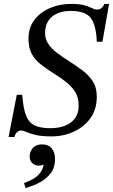

<svg xmlns="http://www.w3.org/2000/svg" viewBox="-20 -687 579 984"><path d="M54 15H24L66 -201H94Q99 -132 113.5 -95Q128 -58 158 -44Q188 -30 238 -30Q280 -30 312.5 -42.5Q345 -55 364 -80.5Q383 -106 383 -144Q384 -187 364.5 -217Q345 -247 314 -270.5Q283 -294 247 -316Q214 -337 186.5 -359Q159 -381 142.5 -411.5Q126 -442 126 -488Q126 -546 157 -586Q188 -626 238 -646.5Q288 -667 344 -667Q388 -667 412.5 -660Q437 -653 451 -645.5Q465 -638 476 -638Q489 -638 498.5 -644.5Q508 -651 515 -667H539L505 -473H476Q473 -556 446 -593.5Q419 -631 343 -631Q281 -631 246 -601Q211 -571 211 -517Q211 -487 227.5 -462Q244 -437 272 -416Q300 -395 332 -375Q369 -351 401.5 -327Q434 -303 455 -271Q476 -239 476 -191Q476 -127 444 -82Q412 -37 359 -12.5Q306 12 244 12Q192 12 162 4.5Q132 -3 115.5 -10.5Q99 -18 87 -18Q77 -18 67 -9Q57 0 54 15ZM111 277 103 251Q123 244 144.5 233Q166 222 182.5 203Q199 184 204 156Q192 162 179 162Q161 162 146.5 150Q132 138 132 114Q132 91 148 72Q164 53 196 53Q228 53 245 73.5Q262 94 262 129Q262 171 241 199Q220 227 191.5 243.5Q163 260 139.5 267.5Q116 275 111 277Z"/></svg>

Font: STIX Two Text
Style: Italic
Weight: 400
Italic angle: -12°
Designer: Ross Mills, John Hudson & Paul Hanslow, Tiro Typeworks Ltd; with prior portions MicroPress Inc. and Coen Hoffman, Elsevi
Foundry: Tiro Typeworks Ltd
Version: Version 2.13 b171